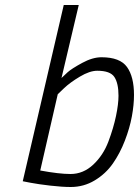

<svg xmlns="http://www.w3.org/2000/svg" viewBox="-20 -739 556 768"><path d="M262 -43C231.3 -43 191 -47.7 141 -57L211 -362L236 -386C252 -401.3 273.2 -416.8 299.5 -432.5C325.8 -448.2 349 -456 369 -456C403.7 -456 426.5 -447.7 437.5 -431C448.5 -414.3 454 -389.3 454 -356C454 -334 450.7 -307 444 -275C437.3 -243 427.2 -208.8 413.5 -172.5C399.8 -136.2 379.7 -105.5 353 -80.5C326.3 -55.5 296 -43 262 -43ZM386 -510C362 -510 336 -502.3 308 -487C280 -471.7 260.8 -459.3 250.5 -450C240.2 -440.7 232 -433 226 -427L295 -719H235L71 -14L102 -8C122.7 -4 149 -0.2 181 3.5C213 7.2 240.3 9 263 9C297.7 9 329.7 0.2 359 -17.5C388.3 -35.2 412.5 -57.7 431.5 -85C450.5 -112.3 466.5 -142.8 479.5 -176.5C492.5 -210.2 501.8 -242.5 507.5 -273.5C513.2 -304.5 516 -333 516 -359C516 -407.7 506.7 -445 488 -471C469.3 -497 435.3 -510 386 -510Z"/></svg>

Font: RazerF5 Light
Style: Italic
Weight: 300
Foundry: Razer Inc.
Version: Version 2